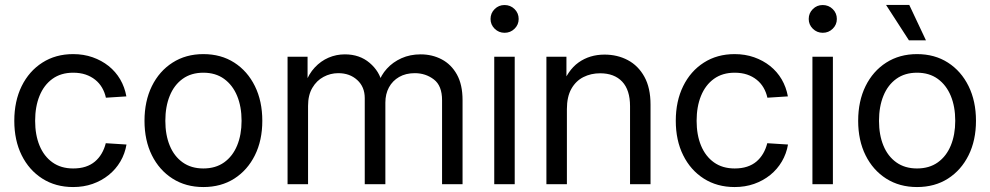

<svg xmlns="http://www.w3.org/2000/svg" viewBox="-20 -755 4059 787"><path d="M279.8 11.7Q208 11.7 153.6 -22.9Q99.1 -57.6 68.8 -118.7Q38.6 -179.7 38.6 -259.8Q38.6 -340.3 68.8 -401.9Q99.1 -463.4 153.6 -498.3Q208 -533.2 279.8 -533.2Q322.8 -533.2 359.6 -520.3Q396.5 -507.3 425.3 -484.4Q454.1 -461.4 472.7 -429.7Q491.2 -397.9 498 -359.9L414.1 -354.5Q409.2 -377 398.2 -395.8Q387.2 -414.6 370.1 -428.2Q353 -441.9 330.6 -449.5Q308.1 -457 279.8 -457Q230 -457 195.1 -431.9Q160.2 -406.7 142.1 -362.3Q124 -317.9 124 -259.8Q124 -202.1 142.1 -158.2Q160.2 -114.3 195.1 -89.4Q230 -64.5 279.8 -64.5Q308.6 -64.5 330.8 -71.8Q353 -79.1 369.1 -92.8Q385.3 -106.4 396.5 -125.5Q407.7 -144.5 413.6 -168L498.5 -162.6Q492.2 -125 473.4 -93Q454.6 -61 425.5 -37.6Q396.5 -14.2 359.6 -1.2Q322.8 11.7 279.8 11.7Z M813.5 11.7Q741.7 11.7 687.3 -22.9Q632.8 -57.6 602.5 -118.7Q572.3 -179.7 572.3 -259.8Q572.3 -340.3 602.5 -401.9Q632.8 -463.4 687.3 -498.3Q741.7 -533.2 813.5 -533.2Q886.2 -533.2 940.4 -498.3Q994.6 -463.4 1024.9 -401.9Q1055.2 -340.3 1055.2 -259.8Q1055.2 -179.7 1024.9 -118.7Q994.6 -57.6 940.4 -22.9Q886.2 11.7 813.5 11.7ZM813.5 -64.5Q863.8 -64.5 898.7 -89.4Q933.6 -114.3 951.9 -158.4Q970.2 -202.6 970.2 -259.8Q970.2 -317.9 951.9 -362.1Q933.6 -406.2 898.7 -431.6Q863.8 -457 813.5 -457Q763.7 -457 728.8 -431.9Q693.8 -406.7 675.8 -362.3Q657.7 -317.9 657.7 -259.8Q657.7 -202.1 675.8 -158.2Q693.8 -114.3 728.8 -89.4Q763.7 -64.5 813.5 -64.5Z M1158.7 0V-522.5H1240.7V-413.1H1231.4Q1245.6 -452.1 1270.3 -478.5Q1294.9 -504.9 1326.7 -518.6Q1358.4 -532.2 1393.6 -532.2Q1454.1 -532.2 1495.1 -497.3Q1536.1 -462.4 1546.4 -413.1H1530.8Q1541.5 -446.8 1565.9 -473.6Q1590.3 -500.5 1625.7 -516.4Q1661.1 -532.2 1704.1 -532.2Q1751.5 -532.2 1790.5 -511.7Q1829.6 -491.2 1852.8 -449.7Q1876 -408.2 1876 -344.7V0H1792V-344.2Q1792 -403.8 1758.3 -429.4Q1724.6 -455.1 1680.2 -455.1Q1643.1 -455.1 1616 -439.5Q1588.9 -423.8 1574.2 -396.7Q1559.6 -369.6 1559.6 -334.5V0H1475.1V-353Q1475.1 -398.9 1444.3 -427Q1413.6 -455.1 1366.7 -455.1Q1334.5 -455.1 1306.2 -439.9Q1277.8 -424.8 1260.3 -395Q1242.7 -365.2 1242.7 -320.8V0Z M2005.9 0V-522.5H2089.8V0ZM2048.3 -620.6Q2024.4 -620.6 2007.6 -637.2Q1990.7 -653.8 1990.7 -677.2Q1990.7 -701.2 2007.6 -717.8Q2024.4 -734.4 2047.9 -734.4Q2072.3 -734.4 2089.1 -717.8Q2106 -701.2 2106 -677.2Q2106 -653.8 2089.1 -637.2Q2072.3 -620.6 2048.3 -620.6Z M2303.7 -307.6V0H2219.7V-522.5H2301.8V-395.5H2280.8Q2306.2 -466.8 2351.6 -499Q2397 -531.2 2458 -531.2Q2510.7 -531.2 2553.5 -508.5Q2596.2 -485.8 2621.3 -440.4Q2646.5 -395 2646.5 -326.2V0H2562.5V-319.8Q2562.5 -386.2 2530.3 -420.4Q2498 -454.6 2439.9 -454.6Q2402.3 -454.6 2371.3 -439Q2340.3 -423.3 2322 -390.9Q2303.7 -358.4 2303.7 -307.6Z M2991.2 11.7Q2919.4 11.7 2865 -22.9Q2810.5 -57.6 2780.3 -118.7Q2750 -179.7 2750 -259.8Q2750 -340.3 2780.3 -401.9Q2810.5 -463.4 2865 -498.3Q2919.4 -533.2 2991.2 -533.2Q3034.2 -533.2 3071 -520.3Q3107.9 -507.3 3136.7 -484.4Q3165.5 -461.4 3184.1 -429.7Q3202.6 -397.9 3209.5 -359.9L3125.5 -354.5Q3120.6 -377 3109.6 -395.8Q3098.6 -414.6 3081.5 -428.2Q3064.5 -441.9 3042 -449.5Q3019.5 -457 2991.2 -457Q2941.4 -457 2906.5 -431.9Q2871.6 -406.7 2853.5 -362.3Q2835.4 -317.9 2835.4 -259.8Q2835.4 -202.1 2853.5 -158.2Q2871.6 -114.3 2906.5 -89.4Q2941.4 -64.5 2991.2 -64.5Q3020 -64.5 3042.2 -71.8Q3064.5 -79.1 3080.6 -92.8Q3096.7 -106.4 3107.9 -125.5Q3119.1 -144.5 3125 -168L3210 -162.6Q3203.6 -125 3184.8 -93Q3166 -61 3137 -37.6Q3107.9 -14.2 3071 -1.2Q3034.2 11.7 2991.2 11.7Z M3310.1 0V-522.5H3394V0ZM3352.5 -620.6Q3328.6 -620.6 3311.8 -637.2Q3294.9 -653.8 3294.9 -677.2Q3294.9 -701.2 3311.8 -717.8Q3328.6 -734.4 3352.1 -734.4Q3376.5 -734.4 3393.3 -717.8Q3410.2 -701.2 3410.2 -677.2Q3410.2 -653.8 3393.3 -637.2Q3376.5 -620.6 3352.5 -620.6Z M3738.8 11.7Q3667 11.7 3612.5 -22.9Q3558.1 -57.6 3527.8 -118.7Q3497.6 -179.7 3497.6 -259.8Q3497.6 -340.3 3527.8 -401.9Q3558.1 -463.4 3612.5 -498.3Q3667 -533.2 3738.8 -533.2Q3811.5 -533.2 3865.7 -498.3Q3919.9 -463.4 3950.2 -401.9Q3980.5 -340.3 3980.5 -259.8Q3980.5 -179.7 3950.2 -118.7Q3919.9 -57.6 3865.7 -22.9Q3811.5 11.7 3738.8 11.7ZM3738.8 -64.5Q3789.1 -64.5 3824 -89.4Q3858.9 -114.3 3877.2 -158.4Q3895.5 -202.6 3895.5 -259.8Q3895.5 -317.9 3877.2 -362.1Q3858.9 -406.2 3824 -431.6Q3789.1 -457 3738.8 -457Q3689 -457 3654.1 -431.9Q3619.1 -406.7 3601.1 -362.3Q3583 -317.9 3583 -259.8Q3583 -202.1 3601.1 -158.2Q3619.1 -114.3 3654.1 -89.4Q3689 -64.5 3738.8 -64.5ZM3705.6 -589.8 3611.8 -734.9H3707L3775.4 -589.8Z"/></svg>

Font: Inter 28pt
Style: Regular
Weight: 400
Designer: Rasmus Andersson
Foundry: rsms
Version: Version 4.001;git-66647c0bb